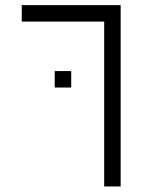

<svg xmlns="http://www.w3.org/2000/svg" viewBox="-20 -582 540 728"><path d="M250 -250V-312.5H187.5V-250ZM375 -500Q375 -500 375 125H437.5V-562.5H62.5V-500Z"/></svg>

Font: CalcUnifontExMono
Style: Regular
Weight: 500
Version: Version 15.0.06